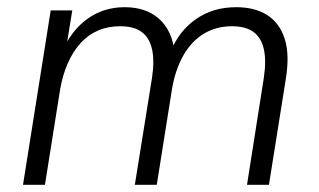

<svg xmlns="http://www.w3.org/2000/svg" viewBox="-20 -514 887 534"><path d="M44 0 121 -485H181L162 -368L152 -369Q178 -429 223 -461.5Q268 -494 327 -494Q386 -494 422.5 -461.5Q459 -429 466 -367L454 -369Q477 -427 524.5 -460.5Q572 -494 637 -494Q688 -494 722.5 -472.5Q757 -451 771.5 -407Q786 -363 775 -295L728 0H667L714 -299Q721 -347 713.5 -378.5Q706 -410 684.5 -425.5Q663 -441 625 -441Q581 -441 546.5 -420Q512 -399 489.5 -359Q467 -319 458 -264L416 0H355L403 -299Q410 -347 402.5 -378.5Q395 -410 373.5 -425.5Q352 -441 314 -441Q280 -441 252.5 -429Q225 -417 204 -394Q183 -371 168.5 -338Q154 -305 147 -264L105 0Z"/></svg>

Font: Nunito Sans 12pt Light
Style: Italic
Weight: 300
Italic angle: -9°
Designer: Vernon Adams
Foundry: Vernon Adams
Version: Version 3.101;gftools[0.9.27]